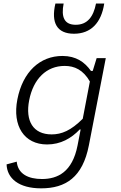

<svg xmlns="http://www.w3.org/2000/svg" viewBox="-20 -818 660 1050"><path d="M75 -274.5C46.5 -129 112.5 -28 237.5 -28C311.5 -28 370 -61.5 416 -110H421L404 -22C375.5 123 295 161 209.5 161C135.5 161 78 134 71.5 66L16 81C18.5 156.5 81.5 212 205 212C339 212 432 151.5 466 -23L558.5 -500H508.5L487 -430H477.5C443.5 -478 396.5 -512 321.5 -512C199 -512 104.5 -426 75 -274.5ZM328 -798.5H283C258 -693 292 -633.5 384.5 -633.5C477 -633.5 534 -693 550 -798.5H505C491 -726.5 458 -682.5 394 -682.5C330 -682.5 314 -726.5 328 -798.5ZM139.5 -269.5C162.5 -387.5 234.5 -457.5 333.5 -457.5C388 -457.5 434.5 -436 471.5 -372.5L432.5 -168.5C368 -104 317 -83 262.5 -83C161 -83 117.5 -156.5 139.5 -269.5Z"/></svg>

Font: Monaspace Neon ExtraLight
Style: Italic
Weight: 200
Italic angle: -11°
Designer: Riley Cran & the Lettermatic Team
Foundry: Lettermatic
Version: Version 1.200 (Monaspace Neon)